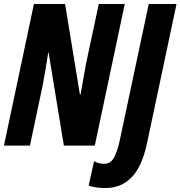

<svg xmlns="http://www.w3.org/2000/svg" viewBox="-23 -734 910 968"><path d="M148 -714H305L380 -257H383Q403 -373 410 -409L475 -714H606L455 0H299L222 -469H220Q209 -393 192 -303L128 0H-3ZM424 202 451 79Q477 92 502 92Q536 92 553.5 57.5Q571 23 582 -32L727 -714H867L718 -11Q693 106 640.5 160Q588 214 509 214Q459 214 424 202Z"/></svg>

Font: Noto Sans Display Ex Bold Cond
Style: Italic
Weight: 800
Width: 3
Italic angle: -12°
Designer: Monotype Design team
Foundry: Monotype Imaging Inc.
Version: Version 1.000